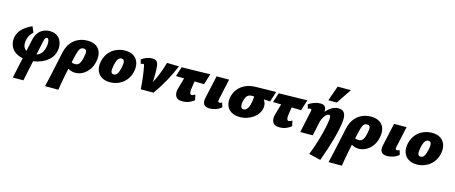

<svg xmlns="http://www.w3.org/2000/svg" viewBox="-53 -1487 6042 2551"><g transform="rotate(15 2968.0 -211.0)"><path d="M151 289 268 -258Q277 -302 295.5 -335.5Q314 -369 340 -390.5Q366 -412 398 -423Q430 -434 468 -434Q522 -434 558.5 -413Q595 -392 614.5 -357.5Q634 -323 639 -282Q644 -241 634 -202Q620 -135 569.5 -86.5Q519 -38 446 -12Q373 14 290 14Q211 14 156.5 -8Q102 -30 71.5 -67Q41 -104 32 -149.5Q23 -195 33 -241Q49 -310 101.5 -357Q154 -404 227 -437L261 -357Q238 -338 220 -310.5Q202 -283 192 -240Q181 -185 193.5 -149.5Q206 -114 238.5 -97Q271 -80 316 -80Q366 -80 398.5 -97Q431 -114 450.5 -145Q470 -176 478 -216Q485 -250 484 -278Q483 -306 475 -322Q467 -338 453 -338Q444 -338 436 -329Q428 -320 423.5 -306Q419 -292 415 -276L296 289Z M594 289Q609 225 622 167.5Q635 110 647 53.5Q659 -3 672.5 -65.5Q686 -128 702 -204Q720 -283 761 -336Q802 -389 860 -415Q918 -441 984 -441Q1058 -441 1104 -411Q1150 -381 1166.5 -327Q1183 -273 1167 -200Q1153 -134 1117.5 -86Q1082 -38 1034 -12Q986 14 932 14Q903 14 877 6Q851 -2 832.5 -16Q814 -30 809 -48L842 -117Q854 -105 870 -101Q886 -97 901 -97Q927 -97 944 -108.5Q961 -120 973 -146.5Q985 -173 994 -217Q1008 -280 999.5 -303.5Q991 -327 959 -327Q940 -327 925.5 -317.5Q911 -308 899.5 -282.5Q888 -257 877 -210Q865 -160 853 -105.5Q841 -51 829.5 3.5Q818 58 808 110Q798 162 790 207.5Q782 253 777 289Z M1411 16Q1338 16 1291 -16.5Q1244 -49 1227.5 -103.5Q1211 -158 1227 -227Q1245 -300 1286.5 -348Q1328 -396 1385 -419.5Q1442 -443 1503 -443Q1577 -443 1622.5 -411Q1668 -379 1684.5 -324.5Q1701 -270 1686 -202Q1671 -134 1630.5 -85Q1590 -36 1533 -10Q1476 16 1411 16ZM1434 -97Q1456 -97 1470.5 -110.5Q1485 -124 1495.5 -151Q1506 -178 1515 -217Q1527 -276 1519 -302.5Q1511 -329 1483 -329Q1463 -329 1447.5 -316.5Q1432 -304 1421.5 -278Q1411 -252 1402 -209Q1390 -149 1398 -123Q1406 -97 1434 -97Z M1833 0Q1830 -48 1826 -91.5Q1822 -135 1817 -173Q1812 -211 1806.5 -245Q1801 -279 1795 -310Q1793 -323 1789.5 -328.5Q1786 -334 1776 -334Q1770 -334 1762 -331.5Q1754 -329 1745 -326L1730 -383Q1760 -406 1799.5 -421Q1839 -436 1877 -436Q1908 -436 1925.5 -425.5Q1943 -415 1951.5 -395Q1960 -375 1962 -347Q1967 -293 1967 -245.5Q1967 -198 1964.5 -149Q1962 -100 1958 -42L1912 -45Q1972 -141 2013 -237.5Q2054 -334 2080 -429L2244 -425Q2201 -319 2142.5 -212.5Q2084 -106 2008 0Z M2406 12Q2366 12 2343 -1.5Q2320 -15 2310 -38.5Q2300 -62 2301 -90.5Q2302 -119 2312 -150L2388 -414H2517L2482 -190Q2480 -178 2478.5 -157Q2477 -136 2482.5 -119Q2488 -102 2505 -102Q2516 -102 2529 -107.5Q2542 -113 2552 -121L2568 -46Q2541 -23 2499.5 -5.5Q2458 12 2406 12ZM2240 -291 2282 -423 2674 -431 2628 -283Z M2779 10Q2749 10 2725.5 -1.5Q2702 -13 2692.5 -41Q2683 -69 2694 -118L2762 -427H2934L2871 -139Q2867 -120 2870.5 -109Q2874 -98 2887 -98Q2894 -98 2902.5 -100.5Q2911 -103 2923 -110L2942 -49Q2908 -19 2865 -4.5Q2822 10 2779 10Z M3198 16Q3127 16 3080 -12.5Q3033 -41 3014 -92Q2995 -143 3009 -211Q3022 -270 3059.5 -318.5Q3097 -367 3159 -396Q3221 -425 3305 -426L3581 -431L3535 -289Q3470 -294 3406 -296Q3342 -298 3282 -298Q3253 -298 3234.5 -287Q3216 -276 3204.5 -254.5Q3193 -233 3185 -199Q3175 -146 3184 -121Q3193 -96 3221 -96Q3241 -96 3256.5 -109Q3272 -122 3284 -147Q3296 -172 3303 -208Q3306 -220 3308 -237.5Q3310 -255 3311.5 -272.5Q3313 -290 3313.5 -305Q3314 -320 3312 -327L3386 -358Q3415 -333 3437.5 -306Q3460 -279 3470 -246Q3480 -213 3471 -169Q3464 -135 3441 -101.5Q3418 -68 3381.5 -42Q3345 -16 3298.5 0Q3252 16 3198 16Z M3741 12Q3701 12 3678 -1.5Q3655 -15 3645 -38.5Q3635 -62 3636 -90.5Q3637 -119 3647 -150L3723 -414H3852L3817 -190Q3815 -178 3813.5 -157Q3812 -136 3817.5 -119Q3823 -102 3840 -102Q3851 -102 3864 -107.5Q3877 -113 3887 -121L3903 -46Q3876 -23 3834.5 -5.5Q3793 12 3741 12ZM3575 -291 3617 -423 4009 -431 3963 -283Z M4218 251Q4241 191 4259 138.5Q4277 86 4291.5 38Q4306 -10 4317.5 -55.5Q4329 -101 4339 -147Q4353 -216 4357.5 -253.5Q4362 -291 4356.5 -305.5Q4351 -320 4335 -320Q4321 -320 4306.5 -308.5Q4292 -297 4278 -277.5Q4264 -258 4253 -231.5Q4242 -205 4235 -176L4188 -205Q4216 -272 4248 -316Q4280 -360 4313 -386.5Q4346 -413 4376.5 -424.5Q4407 -436 4433 -436Q4484 -436 4510 -410Q4536 -384 4537.5 -324.5Q4539 -265 4517 -164Q4503 -99 4484 -30.5Q4465 38 4439.5 116.5Q4414 195 4380 289ZM4027 0 4092 -304Q4094 -313 4093.5 -319.5Q4093 -326 4089.5 -330Q4086 -334 4077 -334Q4070 -334 4061.5 -331Q4053 -328 4044 -324L4028 -381Q4061 -405 4103 -420.5Q4145 -436 4185 -436Q4227 -436 4246.5 -419Q4266 -402 4268.5 -371Q4271 -340 4262 -298L4199 0ZM4278 -504 4351 -711H4533L4395 -504Z M4494 289Q4509 225 4522 167.5Q4535 110 4547 53.5Q4559 -3 4572.5 -65.5Q4586 -128 4602 -204Q4620 -283 4661 -336Q4702 -389 4760 -415Q4818 -441 4884 -441Q4958 -441 5004 -411Q5050 -381 5066.5 -327Q5083 -273 5067 -200Q5053 -134 5017.5 -86Q4982 -38 4934 -12Q4886 14 4832 14Q4803 14 4777 6Q4751 -2 4732.5 -16Q4714 -30 4709 -48L4742 -117Q4754 -105 4770 -101Q4786 -97 4801 -97Q4827 -97 4844 -108.5Q4861 -120 4873 -146.5Q4885 -173 4894 -217Q4908 -280 4899.5 -303.5Q4891 -327 4859 -327Q4840 -327 4825.5 -317.5Q4811 -308 4799.5 -282.5Q4788 -257 4777 -210Q4765 -160 4753 -105.5Q4741 -51 4729.5 3.5Q4718 58 4708 110Q4698 162 4690 207.5Q4682 253 4677 289Z M5220 10Q5190 10 5166.5 -1.5Q5143 -13 5133.5 -41Q5124 -69 5135 -118L5203 -427H5375L5312 -139Q5308 -120 5311.5 -109Q5315 -98 5328 -98Q5335 -98 5343.5 -100.5Q5352 -103 5364 -110L5383 -49Q5349 -19 5306 -4.5Q5263 10 5220 10Z M5632 16Q5559 16 5512 -16.5Q5465 -49 5448.5 -103.5Q5432 -158 5448 -227Q5466 -300 5507.5 -348Q5549 -396 5606 -419.5Q5663 -443 5724 -443Q5798 -443 5843.5 -411Q5889 -379 5905.5 -324.5Q5922 -270 5907 -202Q5892 -134 5851.5 -85Q5811 -36 5754 -10Q5697 16 5632 16ZM5655 -97Q5677 -97 5691.5 -110.5Q5706 -124 5716.5 -151Q5727 -178 5736 -217Q5748 -276 5740 -302.5Q5732 -329 5704 -329Q5684 -329 5668.5 -316.5Q5653 -304 5642.5 -278Q5632 -252 5623 -209Q5611 -149 5619 -123Q5627 -97 5655 -97Z"/></g></svg>

Font: Ysabeau Office Black
Style: Italic
Weight: 900
Italic angle: -12°
Designer: Christian Thalmann (Catharsis Fonts)
Version: Version 2.001;gftools[0.9.30]; featfreeze: tnum,lnum,ss02